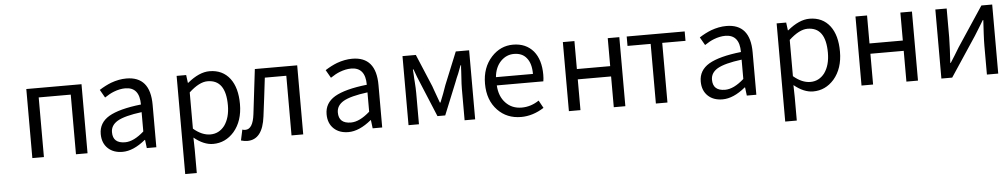

<svg xmlns="http://www.w3.org/2000/svg" viewBox="-41 -916 7861 1504"><g transform="rotate(-5 3889.5 -164.0)"><path d="M184 0V-543H618V0H527V-469H275V0Z M779 -27Q734 -69 734 -141Q734 -229 814 -277Q896 -325 1068 -344Q1068 -481 956 -481Q914 -481 867 -463Q833 -450 793 -423L757 -486Q804 -516 850 -534Q913 -557 971 -557Q1159 -557 1159 -334V0H1084L1076 -65H1073Q978 13 893 13Q822 13 779 -27ZM1068 -132V-284Q934 -267 877 -234Q823 -202 823 -147Q823 -60 919 -60Q987 -60 1068 -132Z M1366 229V-543H1441L1449 -481H1452Q1544 -557 1625 -557Q1728 -557 1786 -481Q1841 -408 1841 -280Q1841 -147 1770 -64Q1702 13 1605 13Q1532 13 1455 -50L1457 45V229ZM1702 -120Q1746 -181 1746 -279Q1746 -480 1603 -480Q1538 -480 1457 -405V-120Q1524 -63 1590 -63Q1658 -63 1702 -120Z M1824 5 1842 -79 1853 -76Q1857 -75 1866 -75Q1925 -75 1939 -191L1960 -367L1981 -543H2314V0H2222V-469H2053L2035 -319Q2022 -207 2016 -168Q1994 13 1874 13Q1851 13 1824 5Z M2555 -27Q2510 -69 2510 -141Q2510 -229 2590 -277Q2672 -325 2844 -344Q2844 -481 2732 -481Q2690 -481 2643 -463Q2609 -450 2569 -423L2533 -486Q2580 -516 2626 -534Q2689 -557 2747 -557Q2935 -557 2935 -334V0H2860L2852 -65H2849Q2754 13 2669 13Q2598 13 2555 -27ZM2844 -132V-284Q2710 -267 2653 -234Q2599 -202 2599 -147Q2599 -60 2695 -60Q2763 -60 2844 -132Z M3142 0V-543H3247L3354 -288L3366 -254L3378 -221Q3394 -178 3402 -155H3407L3420 -188L3433 -221Q3446 -255 3457 -288L3561 -543H3666V0H3583V-245Q3583 -283 3587 -336Q3589 -362 3590 -386L3591 -410L3593 -432H3589Q3586 -424 3582 -414.5Q3578 -405 3573 -390.5Q3568 -376 3564 -367L3550 -335L3538 -304L3435 -51H3374L3269 -304Q3240 -371 3219 -432H3214Q3215 -417 3217 -386L3218 -361L3220 -336Q3224 -281 3224 -245V0Z M3843 -62Q3767 -141 3767 -271Q3767 -398 3842 -480Q3913 -557 4012 -557Q4113 -557 4172 -488Q4228 -420 4228 -302Q4228 -273 4224 -250H3858Q3863 -163 3912 -112Q3961 -60 4038 -60Q4110 -60 4174 -103L4207 -43Q4119 13 4027 13Q3915 13 3843 -62ZM3857 -315H4148Q4148 -398 4112 -441Q4078 -484 4013 -484Q3954 -484 3910 -440Q3864 -393 3857 -315Z M4403 0V-543H4494V-323H4756V-543H4847V0H4756V-242H4494V0Z M5087 0V-469H4905V-543H5361V-469H5178V0Z M5497 -27Q5452 -69 5452 -141Q5452 -229 5532 -277Q5614 -325 5786 -344Q5786 -481 5674 -481Q5632 -481 5585 -463Q5551 -450 5511 -423L5475 -486Q5522 -516 5568 -534Q5631 -557 5689 -557Q5877 -557 5877 -334V0H5802L5794 -65H5791Q5696 13 5611 13Q5540 13 5497 -27ZM5786 -132V-284Q5652 -267 5595 -234Q5541 -202 5541 -147Q5541 -60 5637 -60Q5705 -60 5786 -132Z M6084 229V-543H6159L6167 -481H6170Q6262 -557 6343 -557Q6446 -557 6504 -481Q6559 -408 6559 -280Q6559 -147 6488 -64Q6420 13 6323 13Q6250 13 6173 -50L6175 45V229ZM6420 -120Q6464 -181 6464 -279Q6464 -480 6321 -480Q6256 -480 6175 -405V-120Q6242 -63 6308 -63Q6376 -63 6420 -120Z M6704 0V-543H6795V-323H7057V-543H7148V0H7057V-242H6795V0Z M7332 0V-543H7421V-316Q7421 -282 7418 -221L7415 -169L7412 -116H7416Q7448 -165 7488 -232L7694 -543H7779V0H7690V-227Q7690 -264 7693 -322L7696 -375L7699 -428H7695L7687 -415L7678 -400L7659 -369Q7641 -339 7623 -311L7417 0Z"/></g></svg>

Font: Source Han Sans Regular
Style: Regular
Weight: 400
Designer: Ryoko NISHIZUKA  (kana & ideographs); Paul D. Hunt (Latin, Greek & Cyrillic); Wenlong ZHANG  (bopomofo); Sandoll Communi
Foundry: Adobe Systems Incorporated
Version: Version 1.00 January 18, 2024, initial release